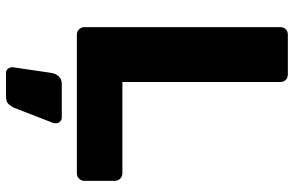

<svg xmlns="http://www.w3.org/2000/svg" viewBox="-189 -551 975 637"><g transform="rotate(90 298.5 -232.5)"><path d="M95 0Q84 0 77 -7.5Q70 -15 70 -25V-675Q70 -686 77 -693Q84 -700 95 -700H227Q238 -700 245 -693Q252 -686 252 -675V-151H555Q566 -151 573 -143.5Q580 -136 580 -125V-25Q580 -15 573 -7.5Q566 0 555 0ZM222 235Q213 235 208 228.5Q203 222 203 213L222 84Q224 71 233 60.5Q242 50 259 50H370Q378 50 383.5 56Q389 62 389 70Q389 76 387 81L338 207Q334 217 326 226Q318 235 301 235Z"/></g></svg>

Font: DVN-Rubik
Style: Bold
Weight: 700
Designer: Hubert and Fischer
Foundry: Hubert & Fischer
Version: Version 2.102